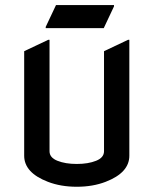

<svg xmlns="http://www.w3.org/2000/svg" viewBox="-20 -710 592 740"><path d="M73.2 -512.7 166 -556.6H170.9V-127Q170.9 -102.5 201.4 -90.3Q231.9 -78.1 275.9 -78.1Q319.8 -78.1 350.3 -90.3Q380.9 -102.5 380.9 -127V-512.7L473.6 -556.6H478.5V-109.9Q478.5 -44.4 387.2 -9.3Q337.9 9.8 275.9 9.8Q213.9 9.8 164.6 -9.3Q73.2 -44.4 73.2 -109.9ZM156.2 -601.6V-606.4L195.8 -690.4H419.4V-685.5L379.9 -601.6Z"/></svg>

Font: Nova Flat
Style: Book
Weight: 400
Version: Version 2.000